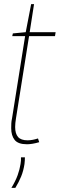

<svg xmlns="http://www.w3.org/2000/svg" viewBox="-20 -685 288 925"><path d="M163 -18 169 0Q152 5 137 7.5Q122 10 110 10Q67 10 50.5 -11Q34 -32 34 -67Q34 -78 34.5 -90Q35 -102 38 -115L101 -511H39L42 -524L104 -530L130 -665H144L123 -530H248L245 -511H120L57 -115Q55 -103 54 -92.5Q53 -82 53 -73Q53 -41 67 -25Q81 -9 113 -9Q125 -9 138 -11.5Q151 -14 163 -18ZM81 73H100Q100 87 98 105Q93 138 82 165Q71 192 54 220H35Q55 187 65 159Q75 131 79 105Q82 88 81 73Z"/></svg>

Font: Georama Condensed Thin
Style: Italic
Weight: 100
Width: 3
Italic angle: -9°
Designer: Jean-Baptiste Levee
Foundry: Production Type
Version: Version 1.000